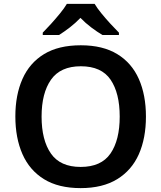

<svg xmlns="http://www.w3.org/2000/svg" viewBox="-20 -958 830 988"><path d="M731 -358Q731 -247 694.5 -164.5Q658 -82 583 -36Q508 10 395 10Q281 10 206.5 -36Q132 -82 95.5 -165Q59 -248 59 -359Q59 -469 95.5 -551.5Q132 -634 206.5 -679.5Q281 -725 396 -725Q509 -725 583.5 -679.5Q658 -634 694.5 -551.5Q731 -469 731 -358ZM194 -358Q194 -237 242 -168Q290 -99 395 -99Q501 -99 548.5 -168Q596 -237 596 -358Q596 -479 549 -548Q502 -617 396 -617Q291 -617 242.5 -548Q194 -479 194 -358ZM467 -938Q480 -916 502.5 -888.5Q525 -861 549 -835Q573 -809 592 -790V-778H507Q480 -794 450 -816.5Q420 -839 394 -866Q368 -839 339.5 -817Q311 -795 284 -778H200V-790Q219 -809 242.5 -835Q266 -861 288.5 -888.5Q311 -916 324 -938Z"/></svg>

Font: Noto Sans Gurmukhi UI SemiBold
Style: Regular
Weight: 600
Designer: Jelle Bosma - Monotype Design Team
Foundry: Monotype Imaging Inc.
Version: Version 2.004; ttfautohint (v1.8.4.7-5d5b)